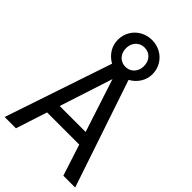

<svg xmlns="http://www.w3.org/2000/svg" viewBox="-287 -1072 1173 1173"><g transform="rotate(45 299.5 -485.0)"><path d="M370.1 -695.8 604.5 0H502.4L436.5 -203.1H158.7L92.8 0H-4.9L229 -694.3Q192.9 -714.4 171.6 -748Q150.4 -781.7 150.4 -822.8Q150.4 -863.8 170.2 -897.5Q189.9 -931.2 224.4 -950.4Q258.8 -969.7 299.8 -969.7Q341.3 -969.7 375.5 -950.4Q409.7 -931.2 429.4 -897.7Q449.2 -864.3 449.2 -822.8Q449.2 -782.7 427.5 -748.8Q405.8 -714.8 370.1 -695.8ZM299.8 -904.8Q277.3 -904.8 259.8 -894Q242.2 -883.3 232.2 -864.3Q222.2 -845.2 222.2 -821.8Q222.2 -797.9 232.2 -778.8Q242.2 -759.8 260 -749Q277.8 -738.3 299.8 -738.3Q321.8 -738.3 339.6 -749Q357.4 -759.8 367.4 -778.8Q377.4 -797.9 377.4 -821.8Q377.4 -857.9 356 -881.3Q334.5 -904.8 299.8 -904.8ZM409.7 -285.2 297.4 -629.4 185.5 -285.2Z"/></g></svg>

Font: SG Kara Bold
Style: Regular
Weight: 400
Designer: Damoon Khanjanzadeh
Version: Version 1.000